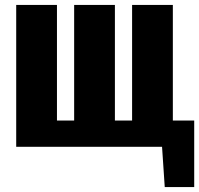

<svg xmlns="http://www.w3.org/2000/svg" viewBox="-20 -598 811 782"><path d="M651 164 640 0H46V-578H212V-107H282V-578H448V-107H518V-578H684V-107H771V164Z"/></svg>

Font: Oswald Heavy
Style: Regular
Weight: 400
Designer: Vernon Adams
Foundry: Vernon Adams
Version: Version 4.101